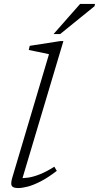

<svg xmlns="http://www.w3.org/2000/svg" viewBox="-20 -942 501 972"><path d="M228 -667.5Q219 -670 200.2 -673.8Q181.5 -677.5 160.8 -681.8Q140 -686 125.5 -689L130.5 -710L285 -734H301L88 -20.5L76 -41Q96.5 -39 122.5 -42.8Q148.5 -46.5 181.5 -59.5Q214.5 -72.5 255 -98L267.5 -77Q222 -42 185 -23.2Q148 -4.5 119.8 2.8Q91.5 10 72 10Q46.5 10 39.8 -0.8Q33 -11.5 42 -42ZM251 -769.5 385.5 -922H461L458.5 -910.5L284.5 -769.5Z"/></svg>

Font: Newsreader 9pt Light
Style: Italic
Weight: 300
Italic angle: -17°
Designer: Hugues Gentile
Foundry: Production Type
Version: Version 1.003